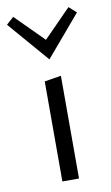

<svg xmlns="http://www.w3.org/2000/svg" viewBox="-95 -730 447 773"><g transform="rotate(-10 129.0 -343.5)"><path d="M130 -493 -14 -660 16 -687 130 -573 242 -687 272 -660ZM96 0V-409L164 -420V0Z"/></g></svg>

Font: EauTestInfant
Style: Regular
Weight: 400
Designer: Christian Thalmann (Catharsis Fonts)
Version: Version 0.001;PS 000.001;hotconv 1.0.88;makeotf.lib2.5.64775